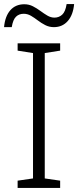

<svg xmlns="http://www.w3.org/2000/svg" viewBox="-36 -928 386 948"><path d="M261 0H51V-36L127 -47V-666L51 -678V-714H261V-678L185 -666V-47L261 -36ZM-16 -794Q-11 -848 15 -877.5Q41 -907 84 -907Q107 -907 126.5 -897Q146 -887 163.5 -874Q181 -861 198 -851Q215 -841 233 -841Q255 -841 271 -855.5Q287 -870 293 -908H330Q325 -854 298.5 -824Q272 -794 230 -794Q207 -794 187.5 -804Q168 -814 151 -827Q134 -840 117 -850Q100 -860 81 -860Q58 -860 43 -845.5Q28 -831 22 -794Z"/></svg>

Font: Noto Sans Light
Style: Regular
Weight: 300
Designer: Monotype Design Team
Foundry: Monotype Imaging Inc.
Version: Version 2.007